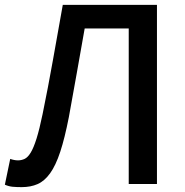

<svg xmlns="http://www.w3.org/2000/svg" viewBox="-23 -756 761 789"><path d="M66 13Q45 13 29 11.5Q13 10 -3 3L19 -103Q36 -97 51 -97Q65 -97 78 -103Q91 -109 103 -128.5Q115 -148 127 -186Q139 -224 152 -287Q175 -399 194.5 -509Q214 -619 235 -736H622V0H506V-639H325Q308 -545 292.5 -455.5Q277 -366 260 -275Q243 -188 224.5 -132Q206 -76 183 -44Q160 -12 131.5 0.5Q103 13 66 13Z"/></svg>

Font: Kinto Sans Med
Style: Regular
Weight: 500
Designer: Authors: Ryoko NISHIZUKA  (kana & ideographs); Paul D. Hunt (Latin, Greek & Cyrillic); Wenlong ZHANG  (bopomofo); Sandol
Foundry: Adobe Systems Incorporated, ookami Inc.
Version: Version 0.001